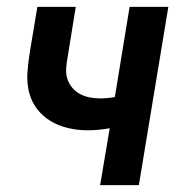

<svg xmlns="http://www.w3.org/2000/svg" viewBox="-20 -540 540 560"><path d="M272 0 300 -166Q284 -163 268 -161.5Q252 -160 236 -160Q206 -160 178.5 -166.5Q151 -173 127.5 -187Q104 -201 87.5 -223Q71 -245 64.5 -272Q58 -299 60 -328.5Q62 -358 67 -388L89 -520H201L177 -372Q174 -356 173 -340Q172 -324 176.5 -310Q181 -296 190.5 -284.5Q200 -273 213 -266Q226 -259 241 -256Q256 -253 272 -253Q283 -253 293.5 -254Q304 -255 315 -257L358 -520H471L385 0Z"/></svg>

Font: Iosevka SS04
Style: Bold Italic
Weight: 700
Italic angle: -9°
Monospace: yes
Designer: Belleve Invis
Foundry: Belleve Invis
Version: Version 19.0.0; ttfautohint (v1.8.4)